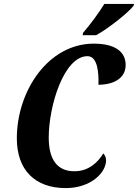

<svg xmlns="http://www.w3.org/2000/svg" viewBox="-20 -951 705 981"><path d="M402 -771H471C535 -806 636 -887 662 -921L665 -931H513C486 -886 438 -822 405 -784ZM316 10C441 10 522 -66 522 -133C522 -148 514 -161 508 -167C480 -122 434 -76 360 -76C273 -76 229 -135 229 -248C229 -411 307 -664 427 -664C480 -664 485 -575 483 -518C562 -518 622 -552 622 -619C622 -684 572 -728 459 -728C227 -728 66 -487 66 -244C66 -83 158 10 316 10Z"/></svg>

Font: Noto Serif Condensed Extra
Style: Italic
Weight: 800
Width: 3
Italic angle: -12°
Designer: Monotype Design Team
Foundry: Monotype Imaging Inc.
Version: Version 1.901